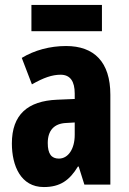

<svg xmlns="http://www.w3.org/2000/svg" viewBox="-20 -746 520 776"><path d="M392 -726H107V-620H392ZM247 -560C182 -560 119 -543 68 -512L109 -405C156 -432 191 -444 225 -444C264 -444 282 -417 282 -368V-346L211 -343C92 -338 28 -283 28 -166C28 -76 64 10 157 10C223 10 261 -17 295 -73H298L321 0H426V-363C426 -496 360 -560 247 -560ZM248 -249 282 -251V-201C282 -143 255 -105 218 -105C188 -105 173 -124 173 -168C173 -218 198 -247 248 -249Z"/></svg>

Font: Noto Sans Sinhala UI ExtraCondensed ExtraBold
Style: Regular
Weight: 800
Width: 2
Designer: Jelle Bosma - Monotype Design Team
Foundry: Monotype Imaging Inc.
Version: Version 2.006